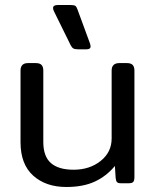

<svg xmlns="http://www.w3.org/2000/svg" viewBox="-20 -732 624 767"><path d="M262 -552 195 -688Q192 -694 192 -700Q192 -712 211 -712H261Q276 -712 281 -708.5Q286 -705 290 -693L340 -557Q342 -549 342 -547Q342 -535 326 -535H292Q279 -535 273 -538.5Q267 -542 262 -552ZM62 -164V-450Q62 -480 92 -480H123Q139 -480 146 -472.5Q153 -465 153 -450V-165Q153 -107 183.5 -80.5Q214 -54 274 -54Q338 -54 382 -89Q426 -124 426 -179V-450Q426 -480 457 -480H487Q503 -480 510 -472.5Q517 -465 517 -450V-25Q517 -11 512.5 -5.5Q508 0 495 0H462Q451 0 447 -5Q443 -10 442 -21L439 -69Q405 -28 358.5 -6.5Q312 15 245 15Q163 15 112.5 -30.5Q62 -76 62 -164Z"/></svg>

Font: Mitr Light
Style: Regular
Weight: 300
Designer: Thanarat Vachiruckul
Foundry: Cadson Demak
Version: Version 1.003